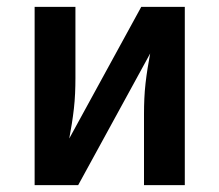

<svg xmlns="http://www.w3.org/2000/svg" viewBox="-20 -540 640 560"><path d="M81 0V-520H200V-312Q200 -290 199 -267.5Q198 -245 195.5 -223Q193 -201 189.5 -179Q186 -157 182 -136L392 -520H519V0H400V-208Q400 -230 401 -252.5Q402 -275 404.5 -297Q407 -319 410.5 -341Q414 -363 418 -384L208 0Z"/></svg>

Font: Iosevka Book
Style: Bold
Weight: 700
Designer: Belleve Invis
Foundry: Belleve Invis
Version: Version 28.0.7; ttfautohint (v1.8.3)